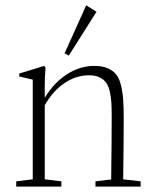

<svg xmlns="http://www.w3.org/2000/svg" viewBox="-20 -690 571 710"><path d="M234.4 -484.4 218.8 -492.7 298.8 -670.4 336.9 -646.5ZM40 0V-19.5L101.1 -26.9V-395.5L51.3 -407.2V-418L143.1 -446.3L148.4 -439.9Q145.5 -402.8 145.5 -377.9V-328.1Q178.7 -383.8 227.1 -415Q275.4 -446.3 329.1 -446.3Q357.9 -446.3 377.4 -438Q397 -429.7 408.9 -415.5Q420.9 -401.4 427.2 -375.2Q433.6 -349.1 435.5 -321.3Q437.5 -293.5 437.5 -250Q437.5 -171.4 435.5 -26.9L500 -19.5V0H333V-19.5L391.1 -26.4Q393.1 -177.7 393.1 -258.8Q393.1 -290.5 391.8 -311Q390.6 -331.5 385.7 -352.5Q380.9 -373.5 371.8 -385.3Q362.8 -397 347.4 -404.3Q332 -411.6 309.6 -411.6Q261.2 -411.6 218.3 -382.6Q175.3 -353.5 145.5 -300.8V-26.9L207 -19.5V0Z"/></svg>

Font: Elstob ExtraLight
Style: Regular
Weight: 200
Designer: Peter S. Baker
Version: Version 1.015